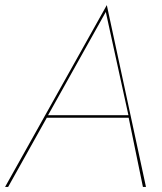

<svg xmlns="http://www.w3.org/2000/svg" viewBox="-34 -735 636 755"><path d="M155 -282 382 -688 471 -282ZM150 -272H472L528 0H540L386 -715L-14 0H-2Z"/></svg>

Font: Jost* 200 Hairline Italic
Style: Italic
Weight: 100
Italic angle: -10°
Version: Version 3.200; ttfautohint (v0.97) -l 8 -r 50 -G 200 -x 14 -